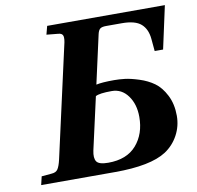

<svg xmlns="http://www.w3.org/2000/svg" viewBox="-78 -772 876 853"><g transform="rotate(-10 360.0 -346.0)"><path d="M40 0 49 -38 94 -42Q114 -43 122.5 -55.5Q131 -68 138 -98L249 -594Q256 -621 253 -634.5Q250 -648 230 -649L179 -654L189 -692H720L678 -499H640L635 -554Q631 -599 604.5 -622.5Q578 -646 518 -646H447Q428 -646 420 -640Q412 -634 408 -617L359 -397Q385 -403 440 -403Q463 -403 488.5 -400Q514 -397 551.5 -385Q589 -373 617.5 -352.5Q646 -332 666.5 -292Q687 -252 687 -199Q687 -152 665 -111.5Q643 -71 605 -46Q534 0 373 0ZM295 -111Q288 -78 298.5 -62Q309 -46 351 -46Q435 -46 478.5 -96Q522 -146 522 -223Q522 -280 494 -318.5Q466 -357 421 -357Q365 -357 348 -347Z"/></g></svg>

Font: Heuristica
Style: Bold Italic
Weight: 700
Italic angle: -13°
Version: Version 1.0.2